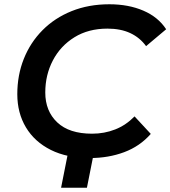

<svg xmlns="http://www.w3.org/2000/svg" viewBox="-20 -730 798 899"><path d="M401 10Q294 10 218 -28Q142 -66 101.5 -133.5Q61 -201 61 -289Q61 -378 91.5 -454.5Q122 -531 179 -588.5Q236 -646 315.5 -678Q395 -710 492 -710Q582 -710 651.5 -680Q721 -650 758 -593L664 -514Q635 -554 590 -575Q545 -596 483 -596Q394 -596 328.5 -555.5Q263 -515 227.5 -447Q192 -379 192 -297Q192 -210 248 -157Q304 -104 411 -104Q469 -104 519.5 -124Q570 -144 610 -185L686 -103Q635 -45 561.5 -17.5Q488 10 401 10ZM422 -27 387 149H266L301 -27Z"/></svg>

Font: Montserrat SemiBold
Style: Italic
Weight: 600
Italic angle: -11.3°
Designer: Julieta Ulanovsky
Foundry: Julieta Ulanovsky
Version: Version 9.000; ttfautohint (v1.8.4.7-5d5b)